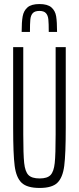

<svg xmlns="http://www.w3.org/2000/svg" viewBox="-20 -921 390 949"><path d="M45 -290V-688H95V-257Q95 -158 99.5 -115.5Q104 -73 120.5 -56Q137 -39 176 -39Q214 -39 230 -56Q246 -73 250.5 -115Q255 -157 255 -257V-688H305V-290Q305 -159 297.5 -101Q290 -43 263.5 -17.5Q237 8 176 8Q114 8 87 -17.5Q60 -43 52.5 -101Q45 -159 45 -290ZM262 -763H221Q221 -805 219 -825Q217 -845 207 -856Q197 -867 175 -867Q152 -867 142 -856Q132 -845 130 -825Q128 -805 128 -763H87Q87 -812 92 -840Q97 -868 116 -884.5Q135 -901 175 -901Q215 -901 234 -884.5Q253 -868 257.5 -840.5Q262 -813 262 -763Z"/></svg>

Font: Saira Ultra Condensed Light
Style: Regular
Weight: 300
Width: 1
Designer: Hector Gatti with collaboration of the Omnibus-Type team
Foundry: Omnibus-Type
Version: Version 1.001; ttfautohint (v1.8)